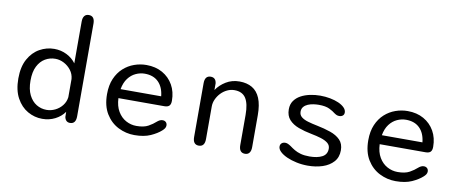

<svg xmlns="http://www.w3.org/2000/svg" viewBox="-67 -1048 3228 1344"><g transform="rotate(10 1547.5 -376.0)"><path d="M472 5Q441 5 433.5 -30.5L433 -67Q408 -31.5 366.5 -10.5Q325 10.5 275.5 10.5Q220.5 10.5 171.8 -17.2Q123 -45 92.8 -100.5Q62.5 -156 62.5 -239Q62.5 -322.5 92.8 -377.2Q123 -432 171.8 -459.2Q220.5 -486.5 275.5 -486.5Q323.5 -486.5 364.2 -466Q405 -445.5 430 -411V-708Q430 -734.5 440.8 -748.2Q451.5 -762 472 -762Q514 -762 514 -708V-49.5Q514 5 472 5ZM430 -170.5V-300Q427 -334.5 406.8 -361.2Q386.5 -388 356.5 -403.8Q326.5 -419.5 294.5 -419.5Q255.5 -419.5 222.5 -400.2Q189.5 -381 169.2 -341.2Q149 -301.5 149 -239Q149 -178 169.2 -137.2Q189.5 -96.5 222.5 -76.5Q255.5 -56.5 294.5 -56.5Q326.5 -56.5 356 -71Q385.5 -85.5 405.8 -111.5Q426 -137.5 430 -170.5Z M930.5 10.5Q870 10.5 815.5 -17Q761 -44.5 727 -100Q693 -155.5 693 -239Q693 -302.5 713.2 -349.2Q733.5 -396 767.5 -426.8Q801.5 -457.5 843.8 -472.5Q886 -487.5 930 -487.5Q995.5 -487.5 1044.5 -459.8Q1093.5 -432 1121 -383.5Q1148.5 -335 1148.5 -271.5Q1148.5 -247 1137.8 -236Q1127 -225 1102.5 -225H776.5Q779 -168.5 801.5 -130.8Q824 -93 859 -74Q894 -55 933.5 -55Q986.5 -55 1017.8 -72.5Q1049 -90 1069 -108.5Q1078 -116.5 1087.8 -121.5Q1097.5 -126.5 1108.5 -126.5Q1123 -126.5 1132 -117.8Q1141 -109 1141 -94.5Q1141 -83.5 1134.8 -74Q1128.5 -64.5 1118 -55.5Q1091 -31 1045 -10.2Q999 10.5 930.5 10.5ZM780.5 -289.5H1069Q1062.5 -354 1026.5 -389.8Q990.5 -425.5 929 -425.5Q896.5 -425.5 865.5 -411.2Q834.5 -397 811.8 -367Q789 -337 780.5 -289.5Z M1716 5Q1673.5 5 1673.5 -49.5V-264Q1673.5 -343.5 1648.5 -382.2Q1623.5 -421 1567 -421Q1540.5 -421 1515.8 -409.2Q1491 -397.5 1472 -377.5Q1453 -357.5 1441.5 -332.5Q1430 -307.5 1430 -281.5V-49.5Q1430 5 1387.5 5Q1345.5 5 1345.5 -49.5V-431Q1345.5 -485 1387.5 -485Q1423.5 -485 1428.5 -445V-397.5Q1454 -435.5 1496.2 -461.2Q1538.5 -487 1592 -487Q1644.5 -487 1681.8 -465.2Q1719 -443.5 1738.5 -397Q1758 -350.5 1758 -276.5V-49.5Q1758 -23 1747.2 -9Q1736.5 5 1716 5Z M2163 10.5Q2122 10.5 2083 2.2Q2044 -6 2013 -20Q1982 -34 1964 -51.5Q1946 -69 1946 -87Q1946 -102.5 1955.8 -111.2Q1965.5 -120 1981.5 -120Q1991 -120 2000.2 -116Q2009.5 -112 2021.5 -104Q2037.5 -92 2056.2 -80.8Q2075 -69.5 2101 -62.2Q2127 -55 2163.5 -55Q2219.5 -55 2253.8 -73Q2288 -91 2288 -132Q2288 -156 2269.8 -171Q2251.5 -186 2220.2 -195.8Q2189 -205.5 2149.5 -213Q2099.5 -222.5 2057.2 -238.2Q2015 -254 1989.8 -281.8Q1964.5 -309.5 1964.5 -355.5Q1964.5 -391 1982 -416Q1999.5 -441 2028.5 -456.8Q2057.5 -472.5 2093.2 -480Q2129 -487.5 2165.5 -487.5Q2202 -487.5 2236 -481Q2270 -474.5 2296.5 -462.8Q2323 -451 2338.8 -435Q2354.5 -419 2354.5 -400.5Q2354.5 -386 2344.8 -378Q2335 -370 2320.5 -370Q2310 -370 2302 -373.2Q2294 -376.5 2284 -383.5Q2270 -395.5 2242.5 -409Q2215 -422.5 2166.5 -422.5Q2148.5 -422.5 2128 -419.5Q2107.5 -416.5 2089.2 -408.8Q2071 -401 2059.8 -387.5Q2048.5 -374 2048.5 -353.5Q2048.5 -330 2065.8 -315.8Q2083 -301.5 2112.8 -292.8Q2142.5 -284 2180.5 -276.5Q2231.5 -266.5 2275.8 -251.2Q2320 -236 2346.8 -208.8Q2373.5 -181.5 2373.5 -135Q2373.5 -85.5 2344.5 -53.2Q2315.5 -21 2267.8 -5.2Q2220 10.5 2163 10.5Z M2787.5 10.5Q2727 10.5 2672.5 -17Q2618 -44.5 2584 -100Q2550 -155.5 2550 -239Q2550 -302.5 2570.2 -349.2Q2590.5 -396 2624.5 -426.8Q2658.5 -457.5 2700.8 -472.5Q2743 -487.5 2787 -487.5Q2852.5 -487.5 2901.5 -459.8Q2950.5 -432 2978 -383.5Q3005.5 -335 3005.5 -271.5Q3005.5 -247 2994.8 -236Q2984 -225 2959.5 -225H2633.5Q2636 -168.5 2658.5 -130.8Q2681 -93 2716 -74Q2751 -55 2790.5 -55Q2843.5 -55 2874.8 -72.5Q2906 -90 2926 -108.5Q2935 -116.5 2944.8 -121.5Q2954.5 -126.5 2965.5 -126.5Q2980 -126.5 2989 -117.8Q2998 -109 2998 -94.5Q2998 -83.5 2991.8 -74Q2985.5 -64.5 2975 -55.5Q2948 -31 2902 -10.2Q2856 10.5 2787.5 10.5ZM2637.5 -289.5H2926Q2919.5 -354 2883.5 -389.8Q2847.5 -425.5 2786 -425.5Q2753.5 -425.5 2722.5 -411.2Q2691.5 -397 2668.8 -367Q2646 -337 2637.5 -289.5Z"/></g></svg>

Font: Sono Monospace
Style: Regular
Weight: 400
Designer: Tyler Finck
Foundry: Tyler Finck
Version: Version 2.112